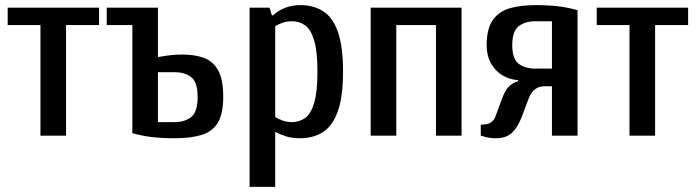

<svg xmlns="http://www.w3.org/2000/svg" viewBox="-20 -530 2718 750"><path d="M138 0V-432H10V-500H367V-432H238V0Z M662 10Q613 10 574 5.5Q535 1 497 -10V-432H397V-500H597V-307Q619 -311 642.5 -314Q666 -317 692 -317Q741 -317 776.5 -304Q812 -291 832 -255.5Q852 -220 852 -152Q852 -86 831 -51Q810 -16 768 -3Q726 10 662 10ZM597 -53H662Q702 -53 727 -73Q752 -93 752 -152Q752 -209 727 -228.5Q702 -248 662 -248H597Z M955 200V-500H1033L1042 -470H1047Q1065 -488 1092.5 -499Q1120 -510 1153 -510Q1205 -510 1242.5 -486Q1280 -462 1300 -405Q1320 -348 1320 -250Q1320 -152 1299.5 -95Q1279 -38 1241.5 -14Q1204 10 1150 10Q1121 10 1098.5 3Q1076 -4 1055 -15V200ZM1120 -53Q1150 -53 1172.5 -69.5Q1195 -86 1207.5 -129Q1220 -172 1220 -250Q1220 -328 1207.5 -371Q1195 -414 1172.5 -430.5Q1150 -447 1120 -447Q1101 -447 1083.5 -441Q1066 -435 1055 -427V-73Q1065 -66 1083 -59.5Q1101 -53 1120 -53Z M1428 0V-500H1783V0H1683V-432H1528V0Z M1916 10Q1895 10 1876.5 5Q1858 0 1858 0V-43Q1887 -43 1899.5 -53Q1912 -63 1916 -77L1941 -145Q1954 -179 1969 -193Q1984 -207 2004 -213V-217Q1971 -219 1943 -235.5Q1915 -252 1898 -282.5Q1881 -313 1881 -353Q1881 -417 1904.5 -451Q1928 -485 1970.5 -497.5Q2013 -510 2071 -510Q2120 -510 2159.5 -505.5Q2199 -501 2236 -490V0H2136V-193H2107Q2063 -193 2045 -145L2018 -73Q2002 -32 1979.5 -11Q1957 10 1916 10ZM2071 -262H2136V-447H2071Q2031 -447 2006 -427.5Q1981 -408 1981 -353Q1981 -300 2006 -281Q2031 -262 2071 -262Z M2439 0V-432H2311V-500H2668V-432H2539V0Z"/></svg>

Font: Cuprum Medium
Style: Regular
Weight: 500
Designer: Jovanny Lemonad
Foundry: Jovanny Lemonad
Version: Version 3.000